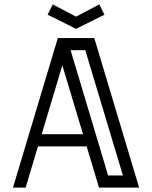

<svg xmlns="http://www.w3.org/2000/svg" viewBox="-20 -854 692 874"><path d="M613.3 0H430.7L374.5 -187.5H152.8L96.7 0H39.1L243.2 -680.7H409.2ZM357.9 -243.2 263.7 -556.6 169.9 -243.2ZM539.6 -55.2 368.2 -625.5H301.3L472.2 -55.2ZM326.2 -722.7 196.8 -787.1 220.2 -834 326.2 -778.3 432.1 -834 455.6 -787.1Z"/></svg>

Font: X Company
Style: Regular
Weight: 400
Designer: GGBotNet
Foundry: GGBotNet
Version: 0.90